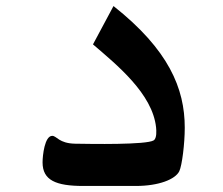

<svg xmlns="http://www.w3.org/2000/svg" viewBox="-20 -616 740 636"><path d="M256 0H430C506 0 561 -22 574 -49C583 -68 592 -140 592 -193C592 -323 539 -451 356 -596L288 -469C367 -401 485 -306 497 -194C498 -184 500 -158 489 -151C465 -136 281 -139 229 -140C175 -141 168 -166 153 -166C128 -166 121 -101 121 -78C121 -19 165 0 256 0Z"/></svg>

Font: Kawkab Mono
Style: Bold
Weight: 700
Monospace: yes
Designer: Abdullah Arif
Foundry: Abdullah Arif
Version: Version 1.000;PS 000.500;hotconv 1.0.88;makeotf.lib2.5.64775